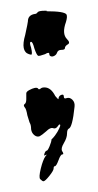

<svg xmlns="http://www.w3.org/2000/svg" viewBox="-20 -632 182 358"><path d="M64 -612H67V-611Q100 -611 104 -605Q106 -601 103 -591Q95 -569 105 -559Q112 -552 106 -549Q101 -546 101 -542Q101 -539 94 -539Q88 -539 86 -533Q85 -530 81.5 -528Q78 -526 75 -527Q72 -528 72 -531Q72 -536 64 -531Q53 -527 51 -528Q48 -530 44 -542Q41 -554 38 -554Q34 -554 38 -543Q41 -530 38 -530Q37 -530 34 -531Q18 -536 27 -567Q32 -590 32 -592Q32 -604 45 -606Q48 -606 50 -609Q52 -612 64 -612ZM63 -469Q75 -469 83 -453Q88 -447 89 -447Q89 -453 94 -455Q99 -457 99 -452Q99 -447 104 -449Q110 -451 115 -446Q120 -441 119 -433Q115 -394 108 -392Q105 -390 105 -383Q105 -375 99 -365Q93 -355 96 -350Q100 -344 96 -344Q93 -344 89 -333Q85 -322 82 -322Q80 -322 80 -318Q80 -314 72 -304Q64 -294 61 -294Q59 -294 55 -298Q52 -301 56 -317.5Q60 -334 65 -341Q67 -343 67 -343.5Q67 -344 65 -343Q61 -340 63 -346Q65 -351 67 -351Q69 -351 72.5 -359.5Q76 -368 76 -372L79 -375Q82 -378 87 -386Q95 -400 91 -400Q90 -400 88 -397Q84 -391 79 -393Q74 -395 66 -387Q58 -380 54 -378Q49 -376 44 -380Q39 -384 38 -391Q38 -398 36 -402L35 -404Q32 -414 31 -417Q29 -429 26 -432Q23 -436 26 -438Q29 -440 29 -447V-458Q29 -461 34.5 -464Q40 -467 44.5 -468Q49 -469 51 -467Q52 -464 56 -467Q58 -469 63 -469Z"/></svg>

Font: Strokes
Style: Regular
Weight: 400
Version: Version 1.0